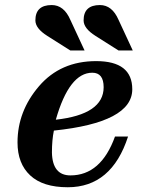

<svg xmlns="http://www.w3.org/2000/svg" viewBox="-20 -747 591 776"><path d="M253.9 9.8Q153.3 9.8 102.1 -38.1Q50.8 -85.9 50.8 -171.4Q50.8 -297.4 137.7 -398.7Q224.6 -500 368.7 -500Q514.6 -500 514.6 -386.2Q514.6 -252 197.8 -219.2Q189.9 -181.2 189.9 -130.4Q191.9 -38.1 264.6 -38.1Q388.2 -38.1 444.8 -195.3H497.6Q431.2 9.8 253.9 9.8ZM205.6 -263.2Q398.9 -284.7 398.9 -394.5Q398.9 -453.1 353 -453.1Q259.8 -453.1 205.6 -263.2ZM516.6 -543H459L365.7 -602.1Q317.9 -632.3 317.9 -664.6Q317.9 -726.6 383.8 -726.6Q433.1 -726.6 459 -667ZM321.8 -543H264.2L170.9 -602.1Q123 -632.3 123 -664.6Q123 -726.6 189 -726.6Q238.3 -726.6 264.2 -667Z"/></svg>

Font: Munson
Style: Bold Italic
Weight: 700
Italic angle: -12°
Designer: Paul James MIller
Foundry: High-Logic / Made with FontCreator
Version: Version 2.10;May 5, 2019;FontCreator 11.5.0.2430 64-bit